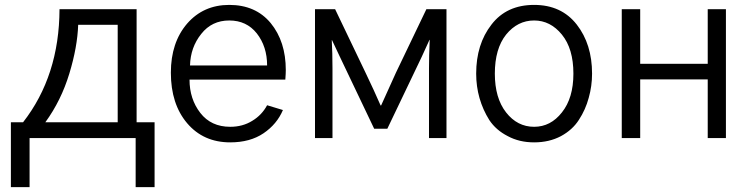

<svg xmlns="http://www.w3.org/2000/svg" viewBox="-20 -563 3059 783"><path d="M24.4 -64.5Q37.1 -64.5 74.2 -64.5Q221.7 -253.9 222.7 -525.4Q327.1 -525.4 537.1 -525.4Q537.1 -410.2 537.1 -64.5Q555.7 -64.5 610.4 -64.5Q610.4 2 610.4 200.2Q590.8 200.2 533.2 200.2Q533.2 150.4 533.2 0Q424.8 0 100.6 0Q100.6 49.8 100.6 200.2Q82 200.2 24.4 200.2Q24.4 133.8 24.4 -64.5ZM165 -64.5Q238.3 -64.5 460 -64.5Q460 -164.1 460 -461.9Q419.9 -461.9 298.8 -461.9Q295.9 -372.1 262.7 -262.7Q229.5 -153.3 165 -64.5Z M676.8 -266.6Q676.8 -389.6 743.2 -466.8Q809.6 -543 915 -543Q1022.5 -543 1084 -468.8Q1145.5 -393.6 1145.5 -277.3Q1145.5 -263.7 1143.6 -238.3Q1013.7 -238.3 752.9 -238.3Q752.9 -159.2 796.9 -102.5Q840.8 -45.9 918.9 -45.9Q969.7 -45.9 1008.8 -70.3Q1047.9 -93.8 1069.3 -133.8Q1090.8 -127 1133.8 -114.3Q1109.4 -56.6 1054.7 -19.5Q1000 17.6 918.9 17.6Q809.6 17.6 743.2 -60.5Q676.8 -138.7 676.8 -266.6ZM754.9 -295.9Q834 -295.9 1069.3 -295.9Q1069.3 -373 1027.3 -426.8Q985.4 -479.5 915 -479.5Q843.8 -479.5 800.8 -424.8Q756.8 -370.1 754.9 -295.9Z M1264.6 0Q1264.6 -130.9 1264.6 -525.4Q1285.2 -525.4 1346.7 -525.4Q1377.9 -460.9 1470.7 -266.6Q1505.9 -193.4 1532.2 -132.8Q1533.2 -132.8 1534.2 -132.8Q1594.7 -265.6 1594.7 -266.6Q1635.7 -352.5 1718.8 -525.4Q1739.3 -525.4 1800.8 -525.4Q1800.8 -393.6 1800.8 0Q1783.2 0 1729.5 0Q1729.5 -71.3 1729.5 -284.2Q1729.5 -335.9 1732.4 -400.4Q1732.4 -400.4 1731.4 -400.4Q1723.6 -382.8 1700.2 -332Q1665 -258.8 1559.6 -38.1Q1545.9 -38.1 1505.9 -38.1Q1470.7 -111.3 1366.2 -331.1Q1358.4 -348.6 1334 -399.4Q1334 -399.4 1333 -399.4Q1335.9 -346.7 1335.9 -284.2Q1335.9 -189.5 1335.9 0Q1318.4 0 1264.6 0Z M1998 -262.7Q1998 -163.1 2043.9 -104.5Q2089.8 -45.9 2158.2 -45.9Q2225.6 -45.9 2271.5 -104.5Q2318.4 -163.1 2318.4 -262.7Q2318.4 -364.3 2271.5 -421.9Q2224.6 -479.5 2158.2 -479.5Q2090.8 -479.5 2043.9 -421.9Q1998 -364.3 1998 -262.7ZM1921.9 -262.7Q1921.9 -382.8 1984.4 -462.9Q2045.9 -543 2158.2 -543Q2269.5 -543 2332 -462.9Q2394.5 -382.8 2394.5 -262.7Q2394.5 -211.9 2380.9 -164.1Q2368.2 -116.2 2340.8 -74.2Q2314.5 -33.2 2267.6 -7.8Q2219.7 17.6 2158.2 17.6Q2097.7 17.6 2050.8 -7.8Q2002.9 -32.2 1975.6 -73.2Q1949.2 -115.2 1935.5 -163.1Q1921.9 -210.9 1921.9 -262.7Z M2515.6 0Q2515.6 -130.9 2515.6 -525.4Q2534.2 -525.4 2590.8 -525.4Q2590.8 -469.7 2590.8 -302.7Q2659.2 -302.7 2866.2 -302.7Q2866.2 -358.4 2866.2 -525.4Q2884.8 -525.4 2940.4 -525.4Q2940.4 -393.6 2940.4 0Q2921.9 0 2866.2 0Q2866.2 -59.6 2866.2 -239.3Q2797.9 -239.3 2590.8 -239.3Q2590.8 -179.7 2590.8 0Q2572.3 0 2515.6 0Z"/></svg>

Font: Gothic A1
Style: Regular
Weight: 400
Designer: HanYang I&C Co.,Ltd.
Version: Version 2.50